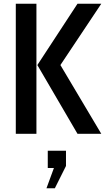

<svg xmlns="http://www.w3.org/2000/svg" viewBox="-20 -720 566 1033"><path d="M65 -700H176V0H65ZM181 -370 397 -700H525L305 -370L525 0H397ZM230 293 270 184H237V91H335V173L275 293Z"/></svg>

Font: Cabin Condensed SemiBold
Style: Regular
Weight: 600
Width: 3
Designer: Pablo Impallari
Foundry: Pablo Impallari. http://www.impallari.com Igino Marini. http://www.ikern.com
Version: Version 2.001